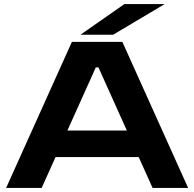

<svg xmlns="http://www.w3.org/2000/svg" viewBox="-20 -920 951 940"><path d="M10 0 332 -715H579L901 0H727L659 -151H252L184 0ZM310 -281H601L462 -590H449ZM534 -750 786 -900H589L374 -750Z"/></svg>

Font: Zen Dots
Style: Regular
Weight: 400
Designer: Yoshimichi Ohira
Foundry: A-1 Corp ZenFonts
Version: Version 1.000; ttfautohint (v1.8.3)